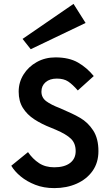

<svg xmlns="http://www.w3.org/2000/svg" viewBox="-20 -961 560 987"><path d="M259 6Q205 6 161.5 -11Q118 -28 86.5 -54Q55 -80 38 -109L124 -179Q148 -144 180.5 -122.5Q213 -101 259 -101Q311 -101 340 -123Q369 -145 369 -184Q369 -224 345 -247.5Q321 -271 267 -294L243 -304Q194 -323 156.5 -347.5Q119 -372 97.5 -406.5Q76 -441 76 -490Q76 -538 101 -578Q126 -618 169 -642Q212 -666 265 -666Q335 -666 381 -639.5Q427 -613 462 -570L380 -496Q353 -527 330.5 -542Q308 -557 272 -557Q236 -557 214.5 -538.5Q193 -520 193 -490Q193 -459 218 -440.5Q243 -422 288 -405Q320 -391 346 -379Q372 -367 392 -355Q432 -332 459 -290.5Q486 -249 486 -184Q486 -125 456 -82.5Q426 -40 374.5 -17Q323 6 259 6ZM138 -708 96 -761 358 -941 420 -843Z"/></svg>

Font: Lil Grotesk Bold
Style: Regular
Weight: 700
Designer: Bastien Sozeau
Foundry: NBR — Bastien Sozeau
Version: Version 4.002; ttfautohint (v1.8.4.7-5d5b)